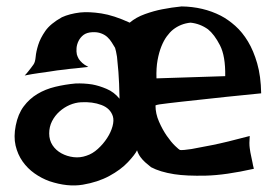

<svg xmlns="http://www.w3.org/2000/svg" viewBox="-20 -592 852 589"><path d="M83 -394.5Q87.9 -401.4 89.4 -417.5Q90.8 -433.6 97.2 -454.1Q103.5 -474.6 119.1 -497.1Q134.8 -519.5 169.9 -539.1Q193.4 -549.8 225.6 -553.7Q252.9 -556.6 291 -550.8Q329.1 -544.9 377.9 -522.5Q397.5 -539.1 424.8 -548.8Q452.1 -558.6 477.5 -563.5Q506.8 -569.3 537.1 -572.3Q603.5 -571.3 657.2 -543.9Q679.7 -532.2 701.7 -512.7Q723.6 -493.2 740.7 -464.8Q757.8 -436.5 769 -397.5Q780.3 -358.4 781.2 -305.7Q720.7 -299.8 674.3 -294.9Q627.9 -290 593.3 -286.1Q558.6 -282.2 535.2 -279.8Q511.7 -277.3 497.1 -275.4Q460.9 -271.5 457 -268.6Q457 -243.2 467.8 -218.8Q478.5 -194.3 491.7 -175.3Q504.9 -156.2 517.1 -144.5Q529.3 -132.8 532.2 -131.8Q542 -130.9 567.4 -134.8Q589.8 -138.7 631.3 -147Q672.9 -155.3 746.1 -174.8Q744.1 -151.4 746.1 -137.7Q747.1 -129.9 748 -125Q749 -118.2 751 -110.4Q752.9 -103.5 754.4 -94.2Q755.9 -85 758.8 -74.2Q671.9 -54.7 611.8 -53.2Q551.8 -51.8 514.6 -57.6Q470.7 -64.5 443.4 -79.1Q434.6 -85.9 425.8 -93.8Q418 -100.6 411.1 -109.9Q404.3 -119.1 400.4 -130.9Q394.5 -118.2 372.6 -94.7Q350.6 -71.3 315.4 -52.2Q280.3 -33.2 233.9 -25.4Q187.5 -17.6 131.8 -36.1Q107.4 -44.9 85.9 -60.1Q64.5 -75.2 49.3 -96.7Q34.2 -118.2 27.8 -145.5Q21.5 -172.9 28.3 -207Q35.2 -242.2 52.7 -265.6Q70.3 -289.1 94.7 -303.7Q119.1 -318.4 149.4 -325.7Q179.7 -333 211.9 -335.9Q237.3 -336.9 262.7 -333Q284.2 -329.1 307.1 -319.3Q330.1 -309.6 346.7 -289.1Q345.7 -340.8 343.3 -371.1Q340.8 -401.4 338.9 -418Q335.9 -436.5 333 -445.3Q328.1 -453.1 322.8 -461.9Q317.4 -470.7 309.6 -478Q301.8 -485.4 290 -489.7Q278.3 -494.1 262.7 -493.2Q246.1 -492.2 236.3 -484.9Q226.6 -477.5 221.2 -466.8Q215.8 -456.1 214.8 -444.8Q213.9 -433.6 215.8 -424.8Q217.8 -418 221.7 -411.1Q225.6 -405.3 232.4 -398.9Q239.3 -392.6 251 -386.7Q228.5 -383.8 210.9 -382.3Q193.4 -380.9 180.7 -378.9Q166 -377 155.3 -376Q144.5 -374 129.9 -372.1Q117.2 -370.1 98.6 -367.7Q80.1 -365.2 55.7 -360.4Q61.5 -366.2 66.4 -372.6Q71.3 -378.9 75.2 -383.8Q79.1 -389.6 83 -394.5ZM228.5 -278.3Q210.9 -277.3 193.8 -270Q176.8 -262.7 162.6 -250Q148.4 -237.3 139.6 -220.2Q130.9 -203.1 130.9 -182.6Q130.9 -162.1 141.1 -146.5Q151.4 -130.9 168.5 -121.6Q185.5 -112.3 205.6 -109.9Q225.6 -107.4 245.1 -114.3Q263.7 -120.1 280.3 -135.3Q296.9 -150.4 308.6 -168.5Q320.3 -186.5 325.2 -204.6Q330.1 -222.7 326.2 -235.4Q318.4 -259.8 291 -270Q263.7 -280.3 228.5 -278.3ZM670.9 -358.4Q671.9 -419.9 654.8 -453.1Q637.7 -486.3 618.2 -502Q593.8 -519.5 564.5 -522.5Q534.2 -519.5 510.7 -501Q501 -493.2 491.7 -480.5Q482.4 -467.8 475.1 -449.7Q467.8 -431.6 463.4 -407.7Q459 -383.8 460 -351.6Z"/></svg>

Font: Irish Growler
Style: Regular
Weight: 400
Designer: Squid
Foundry: Font Diner, Inc DBA Sideshow
Version: Version 1.000